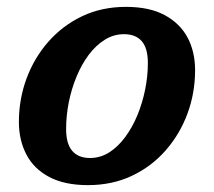

<svg xmlns="http://www.w3.org/2000/svg" viewBox="-20 -527 624 559"><path d="M346.5 -507Q415 -507 459.5 -483Q504 -459 526 -417.8Q548 -376.5 548 -322.5Q548 -256.5 525.8 -196.2Q503.5 -136 462.2 -89Q421 -42 363.8 -15Q306.5 12 236 12Q168 12 123.2 -11.8Q78.5 -35.5 56.8 -77.2Q35 -119 35 -172Q35 -238 57.2 -298.2Q79.5 -358.5 120.8 -405.5Q162 -452.5 219.2 -479.8Q276.5 -507 346.5 -507ZM242 -67Q272 -67 297.8 -83.2Q323.5 -99.5 344.2 -127.5Q365 -155.5 379.8 -191Q394.5 -226.5 402.5 -265.8Q410.5 -305 410.5 -343.5Q410.5 -386.5 392.8 -407Q375 -427.5 341 -427.5Q311 -427.5 285 -411.2Q259 -395 238.2 -367.2Q217.5 -339.5 202.8 -303.8Q188 -268 180.2 -229Q172.5 -190 172.5 -151.5Q172.5 -108.5 190.2 -87.8Q208 -67 242 -67Z"/></svg>

Font: Newsreader 9pt SemiBold
Style: Italic
Weight: 600
Italic angle: -17°
Designer: Hugues Gentile
Foundry: Production Type
Version: Version 1.003